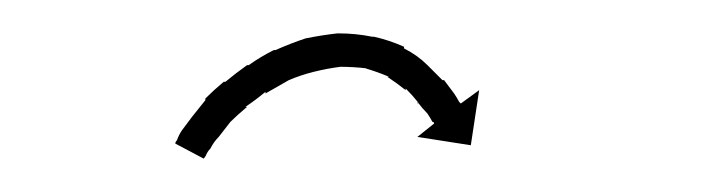

<svg xmlns="http://www.w3.org/2000/svg" viewBox="-20 -311 435 115"><path d="M86 -227Q86 -227 86 -227Q86 -227 86 -227Q86 -227 86 -227Q86 -227 86 -227Q87 -230 89 -233Q89 -233 89 -233Q89 -233 89 -233Q89 -233 89 -233Q89 -233 89 -233Q92 -237 95 -241Q95 -241 95 -241Q95 -241 95 -241Q95 -241 95 -241Q95 -241 95 -241Q99 -246 103 -251Q103 -251 103 -251Q103 -251 103 -251Q103 -251 103 -251.5Q103 -252 103 -252Q108 -257 114 -262Q114 -262 114 -262Q114 -262 115 -262Q115 -262 115 -262Q115 -262 115 -262Q121 -267 128 -272Q128 -272 128 -272Q128 -272 128 -272Q128 -272 128.5 -272Q129 -272 129 -272Q136 -277 144 -281Q144 -281 144.5 -281Q145 -281 145 -281Q145 -281 145 -281Q145 -281 145 -281Q154 -285 163 -288Q163 -288 163 -288Q163 -288 163 -288Q163 -288 163 -288Q163 -288 163 -288Q173 -290 182 -291Q182 -291 182.5 -291Q183 -291 183 -291Q183 -291 183 -291Q183 -291 183 -291Q193 -291 203 -289Q203 -289 203 -289Q203 -289 203 -289Q203 -289 203.5 -289Q204 -289 204 -289Q213 -287 222 -283Q222 -283 222 -282.5Q222 -282 222 -282Q222 -282 222 -282Q222 -282 222 -282Q230 -278 236 -272Q236 -272 236 -272Q236 -272 236 -272Q236 -272 236 -272Q236 -272 236 -272Q241 -267 245 -263Q245 -263 245 -263Q245 -263 245 -263Q246 -263 246 -263Q246 -263 246 -263Q249 -259 252 -255Q252 -255 252 -255Q252 -255 252 -255Q252 -255 252 -255Q252 -255 252 -255Q254 -252 255 -250Q256 -249 256 -249L267 -257L262 -224L230 -229L240 -237Q240 -238 239 -238Q238 -240 236 -243Q236 -243 236 -243Q236 -243 236 -243Q236 -243 236 -243Q236 -243 236 -243Q233 -246 230 -250Q230 -250 230 -250Q230 -250 230 -250Q230 -249 230.5 -249Q231 -249 231 -249Q227 -254 223 -258Q223 -258 223 -257.5Q223 -257 223 -257Q223 -257 223 -257Q223 -257 223 -257Q218 -261 212 -265Q212 -265 212 -265Q212 -265 212 -265Q212 -265 212.5 -265Q213 -265 213 -265Q206 -268 199 -270Q199 -270 199 -270Q199 -270 199 -270Q199 -270 199.5 -270Q200 -270 200 -270Q192 -271 183 -271Q183 -271 183.5 -271Q184 -271 184 -271Q184 -271 184 -271Q184 -271 184 -271Q176 -270 168 -268Q168 -268 168 -268Q168 -268 168 -268Q168 -268 168 -268Q168 -268 168 -268Q160 -266 153 -263Q153 -263 153 -263Q153 -263 153 -263Q153 -263 153 -263Q153 -263 153 -263Q146 -259 139 -255Q139 -255 139 -255Q139 -255 139 -255Q139 -255 139 -255.5Q139 -256 139 -256Q133 -251 127 -247Q127 -247 127 -247Q127 -247 127 -247Q127 -247 127.5 -247Q128 -247 128 -247Q122 -242 118 -238Q118 -238 118 -238Q118 -238 118 -238Q118 -238 118 -238Q118 -238 118 -238Q114 -233 111 -229Q111 -229 111 -229Q111 -229 111 -229Q111 -229 111 -229Q111 -229 111 -229Q108 -226 106 -222Q106 -222 106 -222Q106 -222 106 -222Q106 -222 106 -222Q106 -222 106 -222Q104 -220 103 -217Q103 -217 103 -217.5Q103 -218 103 -218Q103 -218 103 -218Q103 -218 103 -218Q103 -217 102 -216L85 -225Q85 -226 86 -227Z"/></svg>

Font: FRB American Cursive Just Arrows
Style: Italic
Weight: 400
Italic angle: -25°
Version: Version 2.0;Modular Font Editor K font №1